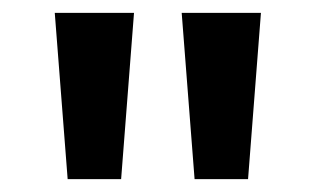

<svg xmlns="http://www.w3.org/2000/svg" viewBox="-20 -978 490 298"><path d="M85 -700H168L188 -958H65ZM282 -700H365L385 -958H262Z"/></svg>

Font: Noto Sans Khmer UI SemiBold
Style: Regular
Weight: 600
Designer: Danh Hong and the Monotype Design Team
Foundry: Monotype Imaging Inc.
Version: Version 2.002